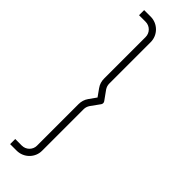

<svg xmlns="http://www.w3.org/2000/svg" viewBox="-374 -926 1165 1165"><g transform="rotate(45 208.5 -344.0)"><path d="M46.9 231.3V187.5H103.1C139.6 187.5 168.8 158.3 168.8 122.9V-234.4C168.8 -256.2 175 -278.1 188.5 -296.9L221.9 -343.8L188.5 -390.6C175 -409.4 168.8 -430.2 168.8 -453.1V-809.4C168.8 -845.8 139.6 -875 103.1 -875H46.9V-918.8H103.1C163.5 -918.8 212.5 -869.8 212.5 -809.4V-453.1C212.5 -439.6 216.7 -427.1 224 -415.6L266.7 -356.2C271.9 -349 271.9 -338.5 266.7 -331.2L224 -271.9C216.7 -260.4 212.5 -247.9 212.5 -234.4V122.9C212.5 182.3 163.5 231.3 103.1 231.3Z"/></g></svg>

Font: Manrope Thin
Style: Regular
Weight: 100
Width: 4
Designer: Michael Sharanda
Foundry: Michael Sharanda
Version: Version 2.000;PS 002.000;hotconv 1.0.88;makeotf.lib2.5.64775